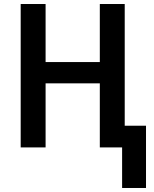

<svg xmlns="http://www.w3.org/2000/svg" viewBox="-20 -734 769 956"><path d="M588 202V0H477V-319H207V0H83V-714H207V-425H477V-714H601V-108H707V202Z"/></svg>

Font: Noto Sans SemiCondensed SemiBold
Style: Regular
Weight: 600
Width: 4
Designer: Monotype Design Team
Foundry: Monotype Imaging Inc.
Version: Version 2.013; ttfautohint (v1.8.4.7-5d5b)